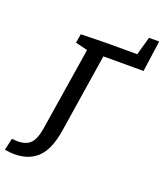

<svg xmlns="http://www.w3.org/2000/svg" viewBox="-275 -744 926 1087"><g transform="rotate(20 188.5 -200.0)"><path d="M494 -640 468 -453H226L151 26Q132 141 79.5 190.5Q27 240 -58 240Q-87 240 -117 234L-101 163Q-77 165 -67 165Q-14 165 11.5 138Q37 111 47 49L127 -455L54 -473L63 -527L216 -530H402L433 -640Z"/></g></svg>

Font: Bitter Pro Medium
Style: Italic
Weight: 500
Italic angle: -9°
Designer: Sol Matas, and Bitter project Authors
Foundry: Sol Matas
Version: Version 1.010